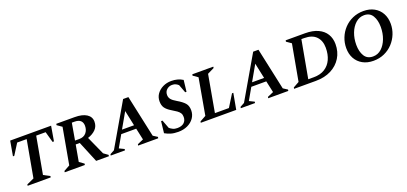

<svg xmlns="http://www.w3.org/2000/svg" viewBox="18 -1389 4702 2218"><g transform="rotate(-20 2369.0 -280.5)"><path d="M105 0 107 -16 197 -57 279 -511H162L78 -378H62L94 -560H597L566 -378H549L512 -511H396L314 -57L391 -16L388 0Z M561 0 563 -16 637 -57 717 -503 658 -544 661 -560H886Q980 -560 1032 -526.5Q1084 -493 1084 -433Q1084 -376 1047.5 -338.5Q1011 -301 950 -281L1052 -55L1106 -16L1104 0H947L840 -259H790L754 -57L811 -16L808 0ZM866 -511H834L798 -304H850Q905 -304 935 -338.5Q965 -373 965 -425Q965 -466 941 -488.5Q917 -511 866 -511Z M1126 0 1129 -16 1182 -45 1484 -565H1549L1660 -50L1713 -16L1710 0H1463L1466 -16L1540 -48L1509 -191H1325L1242 -46L1304 -16L1301 0ZM1351 -237H1499L1459 -426Z M1956 10Q1903 10 1865.5 -1Q1828 -12 1793 -32L1809 -175H1826L1865 -72Q1881 -58 1904 -46.5Q1927 -35 1959 -35Q2013 -35 2042 -61Q2071 -87 2071 -131Q2071 -160 2059 -179Q2047 -198 2023 -215Q1999 -232 1962 -254Q1915 -282 1892.5 -313Q1870 -344 1870 -395Q1870 -446 1898 -485.5Q1926 -525 1973 -548Q2020 -571 2077 -571Q2158 -571 2217 -533L2201 -393H2185L2147 -494Q2133 -507 2115 -516Q2097 -525 2070 -525Q2033 -525 2005 -500.5Q1977 -476 1977 -435Q1977 -404 1995.5 -381Q2014 -358 2059 -332Q2121 -296 2150 -263Q2179 -230 2179 -174Q2179 -121 2149.5 -79Q2120 -37 2069.5 -13.5Q2019 10 1956 10Z M2233 0 2236 -16 2310 -57 2389 -503 2330 -544 2333 -560H2591L2589 -544L2506 -503L2425 -49H2597L2689 -197H2705L2669 0Z M2725 0 2728 -16 2781 -45 3083 -565H3148L3259 -50L3312 -16L3309 0H3062L3065 -16L3139 -48L3108 -191H2924L2841 -46L2903 -16L2900 0ZM2950 -237H3098L3058 -426Z M3380 0 3383 -16 3456 -57 3537 -503 3478 -544 3481 -560H3719Q3813 -560 3877.5 -530Q3942 -500 3974.5 -446.5Q4007 -393 4007 -323Q4007 -228 3962 -155Q3917 -82 3836.5 -41Q3756 0 3648 0ZM3690 -511H3656L3572 -48H3641Q3721 -48 3776 -82.5Q3831 -117 3859 -178.5Q3887 -240 3887 -321Q3887 -408 3837.5 -459.5Q3788 -511 3690 -511Z M4355 10Q4280 10 4224 -21Q4168 -52 4137.5 -107Q4107 -162 4107 -235Q4107 -301 4131 -361.5Q4155 -422 4199.5 -469.5Q4244 -517 4305 -544Q4366 -571 4439 -571Q4514 -571 4570 -540Q4626 -509 4656.5 -453.5Q4687 -398 4687 -325Q4687 -260 4663 -200Q4639 -140 4595 -92.5Q4551 -45 4490 -17.5Q4429 10 4355 10ZM4367 -39Q4427 -39 4471.5 -79.5Q4516 -120 4541 -186Q4566 -252 4566 -330Q4566 -413 4533 -468Q4500 -523 4430 -523Q4371 -523 4325.5 -482.5Q4280 -442 4254.5 -376Q4229 -310 4229 -231Q4229 -148 4262.5 -93.5Q4296 -39 4367 -39Z"/></g></svg>

Font: Spectral SC SemiBold
Style: Italic
Weight: 600
Italic angle: -10°
Designer: Jean-Baptiste Levee
Foundry: Production Type
Version: Version 2.001